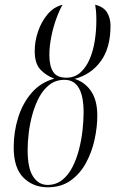

<svg xmlns="http://www.w3.org/2000/svg" viewBox="-20 -784 488 813"><path d="M182 9Q120 9 79 -32Q38 -73 38 -160Q38 -226 57 -286.5Q76 -347 114 -391Q152 -435 210 -451Q175 -464 151 -489.5Q127 -515 127 -568Q127 -609 141 -650.5Q155 -692 181.5 -723.5Q208 -755 245 -764Q231 -740 218 -704Q205 -668 197 -627.5Q189 -587 189 -551Q189 -505 205 -480Q221 -455 261 -455Q296 -455 320.5 -477Q345 -499 360 -534.5Q375 -570 381.5 -612.5Q388 -655 388 -697Q388 -723 386.5 -738Q385 -753 383 -764Q419 -755 433.5 -731Q448 -707 448 -675Q448 -581 406.5 -524.5Q365 -468 296 -450Q340 -436 366 -397.5Q392 -359 392 -294Q392 -246 380.5 -193Q369 -140 344 -94Q319 -48 279 -19.5Q239 9 182 9ZM181 -1Q217 -1 243 -21.5Q269 -42 286.5 -76Q304 -110 314.5 -151Q325 -192 329.5 -233Q334 -274 334 -308Q334 -446 253 -446Q217 -446 190.5 -426Q164 -406 146 -372.5Q128 -339 117 -299Q106 -259 101.5 -219.5Q97 -180 97 -149Q97 -71 120.5 -36Q144 -1 181 -1Z"/></svg>

Font: Noto Serif Display ExtraCondensed Light
Style: Italic
Weight: 300
Width: 2
Italic angle: -12°
Designer: Monotype Design Team
Foundry: Monotype Imaging Inc.
Version: Version 2.009